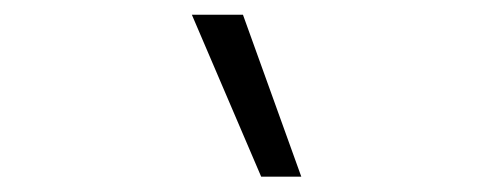

<svg xmlns="http://www.w3.org/2000/svg" viewBox="-20 -798 660 257"><path d="M383.3 -561.5H329.6L236.8 -778.3H305.2Z"/></svg>

Font: Cherry
Style: Light
Weight: 300
Designer: Amin Abedi
Version: Version 1.00 ; ttfautohint (v1.6)